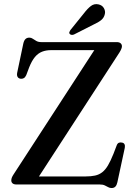

<svg xmlns="http://www.w3.org/2000/svg" viewBox="-20 -907 674 944"><path d="M567 -648.5 157 -17 101 -39.5H401.5Q427.5 -39.5 447.2 -43.8Q467 -48 482.5 -60Q498 -72 511 -94Q524 -116 538 -151L553.5 -191.5Q557 -201.5 563.8 -204.8Q570.5 -208 579.5 -206Q589 -204.5 592.2 -197.5Q595.5 -190.5 593.5 -180L557 -10.5Q554 3.5 547.2 10.5Q540.5 17.5 528.5 17.5Q519.5 17.5 512 13.2Q504.5 9 495 4.5Q485.5 0 470 0H61Q48 0 41.8 -5.5Q35.5 -11 35.5 -20Q35.5 -26.5 38.2 -33.8Q41 -41 47 -50L459 -684L473 -660.5H231.5Q206.5 -660.5 186.8 -652.8Q167 -645 151.8 -626.8Q136.5 -608.5 123.5 -576L109 -537.5Q104 -526.5 96.5 -522.5Q89 -518.5 80.5 -520Q71 -521.5 66.5 -529Q62 -536.5 64.5 -549.5L94.5 -692.5Q98 -708 105.2 -715Q112.5 -722 124.5 -722Q133.5 -722 141.2 -716.5Q149 -711 158.8 -705.5Q168.5 -700 183 -700H553.5Q566.5 -700 573 -694.2Q579.5 -688.5 579.5 -679.5Q579.5 -673.5 576.2 -665.8Q573 -658 567 -648.5ZM393 -842Q410.5 -865 427 -877.5Q443.5 -890 464 -885.5Q482.5 -881.5 490.8 -867Q499 -852.5 495.5 -838Q491.5 -819.5 477.2 -808Q463 -796.5 440.5 -786.5L344 -737.5Q338.5 -735 332.5 -735.5Q326.5 -736 323 -740Q319 -744 321 -749.2Q323 -754.5 326 -759Z"/></svg>

Font: Fraunces 20pt
Style: Regular
Weight: 400
Version: Version 1.000;[b76b70a41]